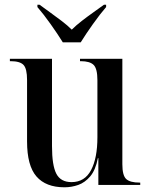

<svg xmlns="http://www.w3.org/2000/svg" viewBox="-20 -786 639 816"><path d="M254 10Q175 10 135 -36Q95 -82 95 -185V-446Q95 -494 80 -510Q65 -526 25 -526H22V-536H201V-165Q201 -83 219.5 -47.5Q238 -12 284 -12Q340 -12 367 -63Q394 -114 394 -203V-445Q394 -494 378 -510Q362 -526 323 -526H320V-536H500V-88Q500 -40 516.5 -25Q533 -10 573 -10H576V0H398V-114H396Q386 -63 363.5 -36.5Q341 -10 312.5 0Q284 10 254 10ZM247 -606Q226 -640 195.5 -683Q165 -726 139 -756V-766H148Q167 -752 192 -734Q217 -716 242 -697Q267 -678 285 -660Q303 -678 327.5 -697Q352 -716 377.5 -734Q403 -752 422 -766H431V-756Q405 -726 374.5 -683Q344 -640 323 -606Z"/></svg>

Font: Noto Serif Display SemiCondensed Medium
Style: Regular
Weight: 500
Width: 4
Designer: Monotype Design Team
Foundry: Monotype Imaging Inc.
Version: Version 2.009